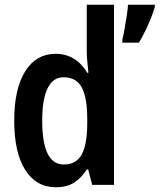

<svg xmlns="http://www.w3.org/2000/svg" viewBox="-20 -780 673 810"><path d="M216 10Q133 10 86.5 -63Q40 -136 40 -271Q40 -406 86.5 -479.5Q133 -553 214 -553Q258 -553 292 -532Q326 -511 348 -473H353Q351 -496 348.5 -518.5Q346 -541 346 -562V-760H461V0H369L352 -65H346Q323 -29 292.5 -9.5Q262 10 216 10ZM249 -86Q301 -86 324 -127Q347 -168 348 -252V-279Q348 -368 325 -411Q302 -454 248 -454Q203 -454 180.5 -407Q158 -360 158 -271Q158 -86 249 -86ZM633 -750Q623 -716 604 -673.5Q585 -631 566 -600H496V-612Q500 -627 505 -655Q510 -683 514.5 -712Q519 -741 520 -760H633Z"/></svg>

Font: Noto Sans Malayalam Condensed SemiBold
Style: Regular
Weight: 600
Width: 3
Designer: Jelle Bosma - Monotype Design Team
Foundry: Monotype Imaging Inc.
Version: Version 2.104; ttfautohint (v1.8.4.7-5d5b)